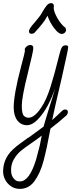

<svg xmlns="http://www.w3.org/2000/svg" viewBox="-51 -796 491 1233"><path d="M-31 307Q-31 246 2 198Q26 163 82 123Q133 85 142 81L229 17Q232 3 266 -107L279 -148Q286 -173 293 -194Q300 -215 303 -229Q260 -104 200 -38Q160 8 122 8Q84 8 60.5 -22.5Q37 -53 37 -106Q37 -190 85 -371Q109 -461 109 -468Q108 -472 108 -477Q108 -484 111 -488Q125 -507 144 -507Q163 -507 163 -487Q163 -467 126 -319Q89 -171 89 -118Q89 -66 102 -53Q114 -40 132 -40Q170 -40 213 -104Q247 -154 273.5 -238.5Q300 -323 323 -417L328 -437Q339 -482 347 -493Q355 -505 371 -505Q387 -505 387 -493Q387 -479 344 -289Q302 -112 284 -25Q304 -42 319 -57Q339 -77 348.5 -85Q358 -93 366 -93Q385 -93 385 -76Q385 -67 377 -56Q323 -8 273 30Q249 162 228 239.5Q207 317 170.5 367Q134 417 76 417Q44 417 19.5 400Q-5 383 -18 357.5Q-31 332 -31 307ZM181 228 204 140 217 75Q178 105 141 130Q104 155 80.5 175Q57 195 38.5 226Q20 257 20 297Q20 338 47 360Q57 369 77 369Q138 369 181 228ZM254 -695Q251 -691 247 -683Q234 -655 170 -585Q161 -579 153 -579Q135 -579 135 -595Q135 -612 171 -651Q209 -695 217 -712Q234 -742 247.5 -759Q261 -776 277 -776Q295 -776 295 -757L294 -745Q294 -721 318 -679Q342 -637 369 -618Q373 -611 373 -603Q373 -593 364.5 -585.5Q356 -578 345 -578Q325 -578 297 -615Q269 -652 254 -695Z"/></svg>

Font: Bad Script
Style: Regular
Weight: 400
Italic angle: -10°
Designer: Roman Shchyukin (Gaslight Type Foundry), Cyreal (Charset Expansion)
Foundry: Gaslight
Version: Version 2.000